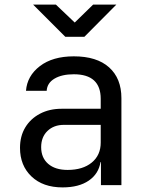

<svg xmlns="http://www.w3.org/2000/svg" viewBox="-20 -805 640 835"><path d="M252 10Q167 10 117 -37.5Q67 -85 67 -162Q67 -213 90 -251Q113 -289 154 -310.5Q195 -332 248 -332H418V-375Q418 -482 301 -482Q249 -482 217 -463Q185 -444 183 -410H93Q98 -475 153.5 -517.5Q209 -560 301 -560Q401 -560 454.5 -512Q508 -464 508 -378V0H419V-100H417Q409 -49 366 -19.5Q323 10 252 10ZM274 -66Q340 -66 379 -98Q418 -130 418 -185V-262H258Q214 -262 186.5 -235.5Q159 -209 159 -165Q159 -119 189.5 -92.5Q220 -66 274 -66ZM264 -645 124 -785H223L305 -707L385 -785H486L347 -645Z"/></svg>

Font: JetBrainsMonoNL NFM
Style: Regular
Weight: 400
Monospace: yes
Designer: Philipp Nurullin, Konstantin Bulenkov
Foundry: JetBrains
Version: Version 2.304; ttfautohint (v1.8.4.7-5d5b);Nerd Fonts 3.3.0